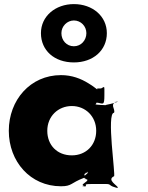

<svg xmlns="http://www.w3.org/2000/svg" viewBox="-20 -895 723 938"><path d="M180 -733C180 -649 245 -590 341 -590C435 -590 502 -649 502 -733C502 -816 432 -875 341 -875C251 -875 180 -816 180 -733ZM280 -733C280 -767 308 -795 341 -795C375 -795 402 -767 402 -733C402 -698 376 -669 341 -669C305 -669 280 -698 280 -733ZM23 -256C23 -106 128 15 278 15C332 15 324 -1 390 -26C408 -34 372 -45 413 -53C422 -53 372 -55 410 -55C416 -47 367 -30 405 -19C414 -19 368 -18 406 -18C415 -8 362 9 394 14C403 14 358 16 396 16C410 11 379 4 427 4H499C526 4 508 14 555 23C564 23 518 22 556 22C556 12 499 -16 537 -34C546 -34 499 -344 537 -344C546 -362 510 -389 556 -399C565 -399 517 -400 555 -400C554 -391 479 -381 499 -381C499 -381 440 -383 447 -386C458 -395 442 -404 438 -402C438 -395 436 -393 458 -393C484 -389 490 -377 490 -431C490 -482 492 -471 474 -463C452 -463 455 -464 455 -458C451 -460 439 -472 412 -488C375 -511 331 -528 278 -528C128 -528 23 -406 23 -256ZM211 -256C211 -327 264 -377 331 -377C397 -377 450 -327 450 -256C450 -186 400 -136 331 -136C259 -136 211 -186 211 -256Z"/></svg>

Font: Hussar Przerywany
Style: Regular
Weight: 400
Foundry: Cannot Into Space Fonts
Version: Version 0.982